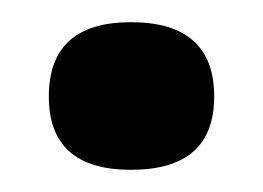

<svg xmlns="http://www.w3.org/2000/svg" viewBox="-20 -424 237 173"><path d="M98 -271Q24 -271 24 -337Q24 -404 98 -404Q173 -404 173 -337Q173 -271 98 -271Z"/></svg>

Font: Bricolage Grotesque 12pt Medium
Style: Regular
Weight: 500
Designer: Mathieu Triay
Foundry: Atelier Triay
Version: Version 1.001; ttfautohint (v1.8.4.7-5d5b);gftools[0.9.33.de